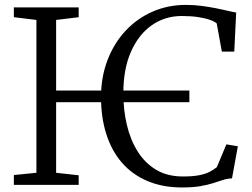

<svg xmlns="http://www.w3.org/2000/svg" viewBox="-20 -774 1055 804"><path d="M773 -395V-346H139V-395ZM132.5 -50.5V-690.5L38 -702V-743H309.5V-702L215 -690.5V-50.5L309.5 -40V0H38V-41ZM742.5 11Q661 11 597.8 -15.8Q534.5 -42.5 491.2 -92Q448 -141.5 425.5 -211.5Q403 -281.5 403 -367.5Q403 -451 430 -521.8Q457 -592.5 505.2 -644.5Q553.5 -696.5 618.2 -725Q683 -753.5 758.5 -753.5Q793 -753.5 824.8 -749.2Q856.5 -745 884.2 -739.5Q912 -734 933.8 -728.8Q955.5 -723.5 969 -721.5L961 -558H909L887.5 -676Q878.5 -684 858.8 -691Q839 -698 809.2 -702.5Q779.5 -707 741 -707Q671.5 -707 616.2 -668.8Q561 -630.5 528.8 -558.2Q496.5 -486 496.5 -383Q496.5 -314 511.2 -251.2Q526 -188.5 556.5 -139.8Q587 -91 634 -63Q681 -35 746 -35Q787 -35 813.8 -40.2Q840.5 -45.5 857.8 -54.5Q875 -63.5 888 -74L928 -169.5L976 -161.5L951.5 -27Q932 -26.5 913.8 -20.5Q895.5 -14.5 873 -7.2Q850.5 0 819 5.5Q787.5 11 742.5 11Z"/></svg>

Font: Merriweather 28pt Light
Style: Regular
Weight: 300
Version: Version 2.100